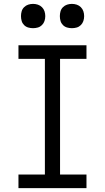

<svg xmlns="http://www.w3.org/2000/svg" viewBox="-20 -968 540 988"><path d="M75 0V-70H211V-665H75V-735H425V-665H289V-70H425V0ZM350 -823Q337 -823 325 -826.5Q313 -830 304 -839Q295 -848 291.5 -860Q288 -872 288 -885Q288 -898 291.5 -910Q295 -922 304 -931Q313 -940 325 -944Q337 -948 350 -948Q363 -948 375 -944Q387 -940 396 -931Q405 -922 409 -910Q413 -898 413 -885Q413 -872 409 -860Q405 -848 396 -839Q387 -830 375 -826.5Q363 -823 350 -823ZM150 -823Q137 -823 125 -826.5Q113 -830 104 -839Q95 -848 91.5 -860Q88 -872 88 -885Q88 -898 91.5 -910Q95 -922 104 -931Q113 -940 125 -944Q137 -948 150 -948Q163 -948 175 -944Q187 -940 196 -931Q205 -922 209 -910Q213 -898 213 -885Q213 -872 209 -860Q205 -848 196 -839Q187 -830 175 -826.5Q163 -823 150 -823Z"/></svg>

Font: Iosevka Curly
Style: Regular
Weight: 400
Monospace: yes
Designer: Belleve Invis
Foundry: Belleve Invis
Version: Version 22.1.2; ttfautohint (v1.8.4)